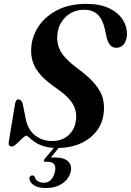

<svg xmlns="http://www.w3.org/2000/svg" viewBox="-20 -732 658 964"><path d="M270.5 11Q227 11 198.8 1.8Q170.5 -7.5 153.5 -19.8Q136.5 -32 127 -41.2Q117.5 -50.5 112.5 -50.5Q105.5 -50.5 91.5 -37Q77.5 -23.5 63 -10Q48.5 3.5 40 3.5Q21.5 3.5 23.5 -17.5L55.5 -209.5Q58 -233 74 -233Q86.5 -233 94 -211.5L107.5 -144Q117 -84.5 153.8 -54.2Q190.5 -24 241 -24Q290.5 -24 322.2 -51.5Q354 -79 360.5 -123.5Q368.5 -168 347 -207.2Q325.5 -246.5 262.5 -289.5Q189.5 -339 160.2 -387.8Q131 -436.5 137.5 -500Q143 -556 177 -604.5Q211 -653 270.8 -682.8Q330.5 -712.5 413.5 -712.5Q483.5 -712.5 529.2 -690Q575 -667.5 597 -632Q619 -596.5 617.5 -557Q616 -528 601.8 -510Q587.5 -492 563.5 -492Q529 -492 516 -541.5L506.5 -585.5Q495 -637 469.2 -660Q443.5 -683 404.5 -683Q346.5 -683 310 -647.2Q273.5 -611.5 268.5 -561.5Q262.5 -512.5 285.2 -473.2Q308 -434 368.5 -389Q425.5 -347.5 456 -311Q486.5 -274.5 496 -238.8Q505.5 -203 500.5 -164Q494.5 -111 463.2 -71.8Q432 -32.5 382 -10.8Q332 11 270.5 11ZM262.5 -4H287L235 59Q243.5 58.5 255.5 58.5Q302 58.5 322.5 78.8Q343 99 334.5 132Q325 168 291.8 190Q258.5 212 210 212Q170.5 212 149 197.2Q127.5 182.5 127.5 162Q129.5 150 141 149Q149 147.5 154 155.5Q158 171 170.8 178.2Q183.5 185.5 200 185.5Q242 185.5 255.5 131.5Q261.5 108 252.8 94.2Q244 80.5 221 80.5H208.5Q200.5 80.5 200 76Q199.5 71.5 205 65Z"/></svg>

Font: Fraunces 72pt S000 SemiBold
Style: Italic
Weight: 600
Italic angle: -16°
Version: Version 1.000; ttfautohint (v1.8.3)